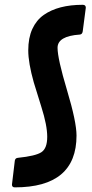

<svg xmlns="http://www.w3.org/2000/svg" viewBox="-20 -789 389 816"><path d="M43 7.3Q30.8 7.3 30.8 -4.4L43 -106.4Q44.9 -117.2 55.7 -118.2Q131.8 -126 156.2 -142.3Q180.7 -158.7 180.7 -207.5Q180.7 -256.3 155.8 -334.7Q130.9 -413.1 123.5 -439Q100.1 -522 100.1 -575Q100.1 -627.9 117.2 -665.5Q134.3 -703.1 166 -725.6Q227.5 -768.6 331.5 -768.6Q344.7 -768.6 344.7 -756.3L331.5 -655.3Q329.6 -643.1 319.3 -642.1Q224.6 -635.7 224.6 -585.9Q224.6 -540 264.9 -405.5Q305.2 -271 305.2 -212.9Q305.2 7.3 43 7.3Z"/></svg>

Font: Contrail One
Style: Regular
Weight: 400
Designer: Riccardo De Franceschi
Foundry: Sorkin Type Co.
Version: Version 1.003